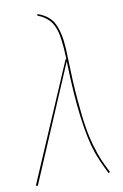

<svg xmlns="http://www.w3.org/2000/svg" viewBox="-84 -782 534 836"><g transform="rotate(-10 182.5 -364.5)"><path d="M142.6 -733.4Q172.9 -722.7 191.9 -705.3Q210.9 -688 221.2 -659.2Q231.4 -630.4 235.4 -597.9Q239.3 -565.4 240.2 -513.7Q242.7 -415.5 249.3 -338.4Q255.9 -261.2 263.7 -213.1Q271.5 -165 283.7 -124.3Q295.9 -83.5 305.7 -61Q315.4 -38.6 329.6 -10.3Q333 -3.9 334.5 -1L327.1 2Q295.4 -62.5 283.7 -96.7Q240.7 -222.7 232.9 -492.2Q232.4 -500.5 232.4 -508.8L14.2 3.4L5.9 1.5L229 -518.1H232.4Q231.4 -545.9 230 -565.4Q228.5 -585 225.8 -605.7Q223.1 -626.5 219 -640.9Q214.8 -655.3 208 -669.7Q201.2 -684.1 191.9 -693.8Q182.6 -703.6 169.9 -712.2Q157.2 -720.7 140.6 -726.6Z"/></g></svg>

Font: Fira Sans Compressed Eight
Style: Italic
Weight: 100
Width: 3
Italic angle: -8°
Designer: Carrois Corporate & Edenspiekermann AG
Foundry: Carrois Corporate GbR & Edenspiekermann AG
Version: Version 4.203;PS 004.203;hotconv 1.0.88;makeotf.lib2.5.64775